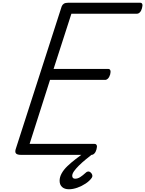

<svg xmlns="http://www.w3.org/2000/svg" viewBox="-20 -1130 1060 1401"><path d="M133 0Q108 0 98 -9Q88 -18 94 -40L430 -1083Q435 -1096 446 -1103Q457 -1110 477 -1110H1003Q1014 -1110 1018 -1100.5Q1022 -1091 1016 -1070Q1011 -1051 1001 -1040.5Q991 -1030 980 -1030H501L371 -627H770Q781 -627 785 -617Q789 -607 784 -587Q778 -567 768 -557Q758 -547 747 -547H345L196 -80H670Q681 -80 685.5 -70.5Q690 -61 684 -40Q679 -21 669 -10.5Q659 0 648 0ZM483 251Q451 251 433 234.5Q415 218 415 189Q415 162 430 135Q445 108 471.5 82.5Q498 57 532.5 30.5Q567 4 606 -23H670V-18Q637 8 607.5 32Q578 56 555.5 78.5Q533 101 520 119.5Q507 138 507 153Q507 163 512.5 168.5Q518 174 528 174Q547 174 565 162.5Q583 151 606 130Q612 123 622.5 121.5Q633 120 644 131Q651 138 653.5 147.5Q656 157 650 167Q634 190 605.5 209Q577 228 544.5 239.5Q512 251 483 251Z"/></svg>

Font: Playwrite CU
Style: Regular
Weight: 400
Designer: Veronika Burian, José Scaglione
Foundry: TypeTogether
Version: Version 1.002